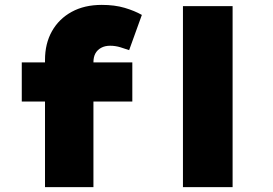

<svg xmlns="http://www.w3.org/2000/svg" viewBox="-20 -765 1117 785"><path d="M164 0V-520Q164 -587 192.5 -637.5Q221 -688 273 -716.5Q325 -745 396 -745Q449 -745 489.5 -733Q530 -721 560 -704L508 -560Q494 -565 473 -571.5Q452 -578 430 -578Q409 -578 393.5 -569.5Q378 -561 370 -546.5Q362 -532 362 -510V0H264Q228 0 203.5 0Q179 0 164 0ZM69 -350V-510H521V-350ZM728 0V-740H931V0Z"/></svg>

Font: Lexend Giga Black
Style: Regular
Weight: 900
Designer: Bonnie Shaver-Troup, Thomas Jockin
Foundry: Lexend
Version: Version 1.007